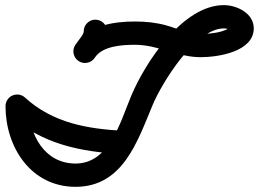

<svg xmlns="http://www.w3.org/2000/svg" viewBox="-20 -677 1001 742"><path d="M303.6 -554.9C303.6 -554.9 303.6 -554.9 303.6 -554.9C303.9 -543.2 279.6 -517.7 270 -501.6C257.2 -480.2 264.2 -452.6 285.6 -439.9C306.9 -427.2 334.6 -434.2 347.3 -455.5C365 -485.3 394.5 -521.8 393.6 -557.1C393 -582 372.3 -601.6 347.5 -601C322.6 -600.4 303 -579.7 303.6 -554.9ZM346.4 -454.1C346.4 -454.1 346.4 -454.1 346.4 -454.1C376.1 -500 453.7 -503.9 501.9 -503.9C592.6 -503.9 666.2 -456 754.9 -456C822.1 -456 960.7 -476.6 960.7 -567.7C960.7 -625.8 895.2 -657.2 844.9 -657.2C685.6 -657.2 540.8 -434.8 487 -306.4C445.1 -206.2 403.3 -45 272 -45C151 -45 91.3 -158.2 91.3 -266.8C91.3 -291.6 71.1 -311.8 46.3 -311.8C21.4 -311.8 1.3 -291.6 1.3 -266.8C1.3 -107.8 100 45 272 45C455.4 45 511.3 -131.4 570 -271.6C606.3 -358.2 735.5 -567.2 844.9 -567.2C853.9 -567.2 866.2 -564.8 873 -558.2C875.3 -556 870.7 -571 870.7 -567.7C870.7 -565.9 871 -571.5 871.7 -573.2C871.8 -573.7 872.7 -575 872.3 -574.7C847.9 -549.7 787.2 -546 754.9 -546C706.8 -546 668.9 -565.8 623.6 -578.6C583.9 -589.8 543 -593.9 501.9 -593.9C418.5 -593.9 319.9 -578.9 270.8 -503C257.3 -482.1 263.3 -454.2 284.2 -440.7C305.1 -427.3 332.9 -433.3 346.4 -454.1ZM15.9 -233.5C15.9 -233.5 15.9 -233.5 15.9 -233.5C139.9 -120.4 291.4 -89.9 454.2 -81.5C479 -80.3 500.1 -99.3 501.4 -124.2C502.7 -149 483.6 -170.1 458.8 -171.4C317.7 -178.7 184.3 -201.7 76.6 -300C58.3 -316.8 29.8 -315.5 13 -297.1C-3.7 -278.7 -2.4 -250.3 15.9 -233.5Z"/></svg>

Font: FRB American Cursive Guidelines Black
Style: Bold Italic
Weight: 900
Italic angle: -25°
Version: Version 2.0;Modular Font Editor K font №1